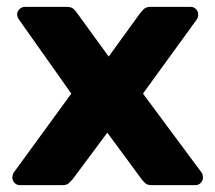

<svg xmlns="http://www.w3.org/2000/svg" viewBox="-20 -540 628 560"><path d="M38 0Q29 0 22.5 -6.5Q16 -13 16 -23Q16 -25 17 -29.5Q18 -34 21 -38L188 -267L36 -482Q33 -486 31.5 -490Q30 -494 30 -498Q30 -507 37 -513.5Q44 -520 53 -520H175Q188 -520 194.5 -514Q201 -508 204 -503L297 -375L389 -502Q393 -507 399.5 -513.5Q406 -520 419 -520H536Q545 -520 551.5 -513.5Q558 -507 558 -498Q558 -494 557 -490Q556 -486 553 -482L397 -267L567 -38Q570 -34 571 -30Q572 -26 572 -23Q572 -13 565.5 -6.5Q559 0 550 0H422Q410 0 404 -5.5Q398 -11 394 -16L293 -153L191 -16Q187 -12 181 -6Q175 0 163 0Z"/></svg>

Font: DVN-Rubik
Style: Bold
Weight: 700
Designer: Hubert and Fischer
Foundry: Hubert & Fischer
Version: Version 2.102